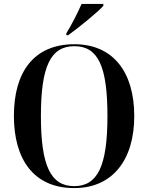

<svg xmlns="http://www.w3.org/2000/svg" viewBox="-20 -951 758 981"><path d="M319 -781V-771H328C384 -811 476 -886 508 -921V-931H397C377 -886 347 -826 319 -781ZM359 10C556 10 666 -135 666 -358C666 -584 557 -725 360 -725C152 -725 51 -582 51 -359C51 -137 152 10 359 10ZM359 0C239 0 189 -104 189 -358C189 -613 239 -715 360 -715C481 -715 529 -613 529 -358C529 -103 479 0 359 0Z"/></svg>

Font: Noto Serif Display SemiCondensed SemiBold
Style: Regular
Weight: 600
Width: 4
Designer: Monotype Design Team
Foundry: Monotype Imaging Inc.
Version: Version 2.009